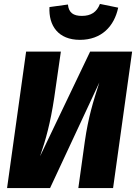

<svg xmlns="http://www.w3.org/2000/svg" viewBox="-20 -958 693 978"><path d="M387 -755C497 -755 562 -824 582 -919L489 -938C473 -896 443 -877 397 -877C354 -877 330 -893 326 -935L232 -922C227 -827 277 -755 387 -755ZM653 -695H439L184 -162C214 -249 237 -333 256 -459L290 -695H113L16 0H235L486 -538C454 -438 430 -362 412 -237L379 0H556Z"/></svg>

Font: Fira Sans ExtraBold
Style: Italic
Weight: 800
Italic angle: -8°
Designer: bBox Type GmbH & Carrois Corporate GbR & Edenspiekermann AG
Foundry: bBox Type GmbH & Carrois Corporate GbR & Edenspiekermann AG
Version: Version 4.301;PS 004.301;hotconv 1.0.88;makeotf.lib2.5.64775